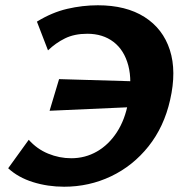

<svg xmlns="http://www.w3.org/2000/svg" viewBox="-20 -693 695 728"><path d="M223 15Q161 15 105 -2.5Q49 -20 11 -55L89 -163Q120 -128 162.5 -110.5Q205 -93 250 -93Q303 -93 347.5 -118.5Q392 -144 423 -191.5Q454 -239 466 -305Q482 -386 466.5 -444.5Q451 -503 410.5 -534Q370 -565 311 -565Q262 -565 226.5 -547.5Q191 -530 162 -502L120 -611Q177 -646 235 -659.5Q293 -673 351 -673Q458 -673 528 -628.5Q598 -584 624 -503.5Q650 -423 625 -314Q602 -212 543 -138Q484 -64 401 -24.5Q318 15 223 15ZM168 -273 204 -393 512 -384 482 -287Z"/></svg>

Font: Ysabeau Office ExtraBold
Style: Italic
Weight: 800
Italic angle: -12°
Designer: Christian Thalmann (Catharsis Fonts)
Version: Version 2.001;gftools[0.9.30]; featfreeze: tnum,lnum,ss02